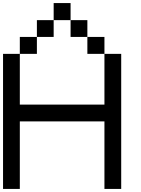

<svg xmlns="http://www.w3.org/2000/svg" viewBox="-20 -1243 929 1263"><path d="M0 0Q0 -222.7 0 -888.7Q27.3 -888.7 110.4 -888.7Q110.4 -805.7 110.4 -554.7Q250 -554.7 667 -554.7Q667 -638.7 667 -888.7Q694.3 -888.7 777.3 -888.7Q777.3 -667 777.3 0Q750 0 667 0Q667 -111.3 667 -444.3Q527.3 -444.3 110.4 -444.3Q110.4 -333 110.4 0Q83 0 0 0ZM110.4 -888.7Q110.4 -917 110.4 -1000Q138.7 -1000 222.7 -1000Q222.7 -972.7 222.7 -888.7Q194.3 -888.7 110.4 -888.7ZM554.7 -888.7Q554.7 -917 554.7 -1000Q583 -1000 667 -1000Q667 -972.7 667 -888.7Q638.7 -888.7 554.7 -888.7ZM222.7 -1000Q222.7 -1027.3 222.7 -1110.4Q250 -1110.4 333 -1110.4Q333 -1083 333 -1000Q305.7 -1000 222.7 -1000ZM444.3 -1000Q444.3 -1027.3 444.3 -1110.4Q471.7 -1110.4 554.7 -1110.4Q554.7 -1083 554.7 -1000Q527.3 -1000 444.3 -1000ZM333 -1110.4Q333 -1138.7 333 -1222.7Q360.4 -1222.7 444.3 -1222.7Q444.3 -1194.3 444.3 -1110.4Q417 -1110.4 333 -1110.4Z"/></svg>

Font: Ingsat TST_CRD
Style: Regular
Weight: 300
Designer: Tofik Waleny
Version: 1.0